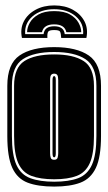

<svg xmlns="http://www.w3.org/2000/svg" viewBox="-20 -678 400 709"><path d="M180 -658Q220 -658 249 -642Q278 -626 292 -599Q306 -572 299 -538H206Q205 -556 201.5 -561.5Q198 -567 180 -567Q162 -567 158 -561Q154 -555 155 -538H61Q54 -572 68 -599Q82 -626 111.5 -642Q141 -658 180 -658ZM180 -644Q131 -644 100.5 -618Q70 -592 73 -552H141Q144 -581 180 -581Q216 -581 219 -552H287Q290 -592 259.5 -618Q229 -644 180 -644ZM180 -637Q217 -637 238.5 -624.5Q260 -612 270 -594Q280 -576 280 -559H225Q219 -588 180 -588Q141 -588 135 -559H80Q80 -576 90 -594Q100 -612 122 -624.5Q144 -637 180 -637ZM180 11Q120 11 82 -3.5Q44 -18 25.5 -58Q7 -98 7 -176V-361Q7 -442 52 -473Q97 -504 180 -504Q263 -504 308 -473Q353 -442 353 -361V-176Q353 -98 334 -58Q315 -18 277 -3.5Q239 11 180 11ZM180 -7Q234 -7 268.5 -20Q303 -33 319.5 -69.5Q336 -106 336 -176V-361Q336 -433 295.5 -459.5Q255 -486 180 -486Q105 -486 64.5 -459.5Q24 -433 24 -361V-176Q24 -106 40.5 -69.5Q57 -33 92 -20Q127 -7 180 -7ZM180 -16Q129 -16 96 -28.5Q63 -41 47.5 -75.5Q32 -110 32 -176V-361Q32 -428 70 -452.5Q108 -477 180 -477Q251 -477 289 -452.5Q327 -428 327 -361V-176Q327 -110 311.5 -75.5Q296 -41 263.5 -28.5Q231 -16 180 -16ZM180 -88Q191 -88 193 -96.5Q195 -105 195 -112V-382Q195 -396 191.5 -401Q188 -406 180 -406Q173 -406 169 -401.5Q165 -397 165 -382V-112Q165 -102 167.5 -95Q170 -88 180 -88ZM180 -97Q174 -97 174 -112V-382Q174 -397 180 -397Q186 -397 186 -382V-112Q186 -97 180 -97Z"/></svg>

Font: Alumni Sans Collegiate One
Style: Regular
Weight: 400
Designer: Robert E. Leuschke
Foundry: Robert E. Leuschke
Version: Version 1.100